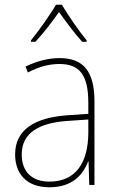

<svg xmlns="http://www.w3.org/2000/svg" viewBox="-20 -783 498 813"><path d="M242 -763H217C193 -721 142 -650 111 -612V-606H130C164 -642 203 -694 230 -732C258 -693 295 -642 328 -606H347V-612C319 -645 267 -720 242 -763ZM232 -537C182 -537 133 -523 88 -501L98 -476C147 -502 190 -512 232 -512C316 -512 354 -467 354 -347V-301L266 -295C127 -285 44 -234 44 -129C44 -49 91 10 189 10C286 10 331 -42 353 -99H355L358 0H380V-353C380 -483 332 -537 232 -537ZM267 -271 354 -277V-220C353 -98 304 -14 189 -14C114 -14 72 -57 72 -129C72 -220 145 -263 267 -271Z"/></svg>

Font: Noto Sans Armenian SemiCondensed Thin
Style: Regular
Weight: 100
Width: 4
Designer: Monotype Design Team
Foundry: Monotype Imaging Inc.
Version: Version 2.008